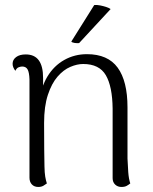

<svg xmlns="http://www.w3.org/2000/svg" viewBox="-20 -732 609 762"><path d="M132 10Q116 10 106.5 0Q97 -10 97 -27V-417Q96 -445 89.5 -456.5Q83 -468 68 -468Q62 -468 54 -465Q46 -462 41 -451Q30 -465 30 -479Q30 -495 44 -505.5Q58 -516 82 -516Q117 -516 134 -492.5Q151 -469 151 -423V-339L137 -325Q142 -385 168 -428Q194 -471 235 -494Q276 -517 325 -517Q408 -517 447 -463.5Q486 -410 486 -306V-103Q487 -75 489 -48.5Q491 -22 497 -4Q491 1 483 5.5Q475 10 462 10Q447 10 437 0.5Q427 -9 427 -25V-301Q426 -389 400 -433.5Q374 -478 310 -478Q286 -478 259 -466.5Q232 -455 208.5 -428Q185 -401 170 -355.5Q155 -310 155 -244Q155 -179 155.5 -138Q156 -97 156.5 -71.5Q157 -46 159.5 -31Q162 -16 166 -4Q161 0 152.5 5Q144 10 132 10ZM419 -696 294 -561Q287 -560 276.5 -561.5Q266 -563 263 -567L354 -712Q365 -713 377.5 -710.5Q390 -708 401 -704.5Q412 -701 419 -696Z"/></svg>

Font: Arima Light
Style: Regular
Weight: 300
Designer: Joana Correia and Natanael Gama
Foundry: NDISCOVER
Version: Version 1.101;gftools[0.9.23]